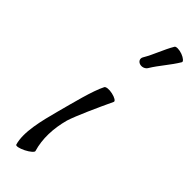

<svg xmlns="http://www.w3.org/2000/svg" viewBox="-326 -1007 1061 1061"><g transform="rotate(45 204.5 -476.5)"><path d="M299 -789C331 -842 376 -890 408 -944C413 -952 397 -966 373 -975C348 -984 324 -984 319 -976C287 -922 269 -865 237 -811C228 -796 235 -779 252 -773C269 -767 290 -774 299 -789ZM202 -543C171 -482 141 -359 116 -267C89 -166 60 -52 83 25C86 33 110 28 138 14C166 0 186 -18 183 -25C161 -99 164 -182 187 -267C204 -321 257 -438 297 -523C301 -532 283 -543 256 -549C230 -555 206 -552 202 -543Z"/></g></svg>

Font: Nupuram Medium Oblique
Style: Regular
Weight: 500
Designer: Santhosh Thottingal (santhosh.thottingal@gmail.com)
Foundry: SMC
Version: Version 1.000